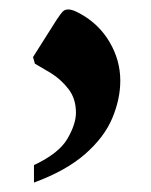

<svg xmlns="http://www.w3.org/2000/svg" viewBox="-20 -169 320 407"><path d="M52 218V181Q105 156 123 125Q141 94 141 70Q141 40 125 19.5Q109 -1 88 -14L54 -34L50 -48L100 -127Q108 -139 112.5 -144Q117 -149 125 -149Q134 -149 150 -140Q190 -118 212.5 -79.5Q235 -41 235 2Q235 41 218 81.5Q201 122 160.5 157.5Q120 193 52 218Z"/></svg>

Font: Spectral SC ExtraBold
Style: Regular
Weight: 800
Designer: Jean-Baptiste Levee
Foundry: Production Type
Version: Version 2.001